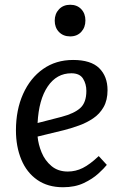

<svg xmlns="http://www.w3.org/2000/svg" viewBox="-20 -773 517 807"><path d="M287 -521Q362 -521 397 -486.5Q432 -452 432 -394Q432 -352 415.5 -323Q399 -294 371.5 -275.5Q344 -257 312 -245.5Q280 -234 249 -226L138 -199Q141 -166 155 -132Q169 -98 196.5 -75Q224 -52 265 -52Q298 -52 328 -67Q358 -82 395 -117L429 -80Q418 -66 393.5 -43.5Q369 -21 332 -3.5Q295 14 245 14Q181 14 136.5 -17Q92 -48 69.5 -102.5Q47 -157 47 -225Q47 -311 77 -378Q107 -445 161 -483Q215 -521 287 -521ZM343 -391Q343 -420 329 -442.5Q315 -465 280 -465Q218 -465 180.5 -409.5Q143 -354 138 -256L239 -282Q292 -296 317.5 -319Q343 -342 343 -391ZM210 -686Q210 -715 228 -734Q246 -753 275 -753Q304 -753 321.5 -734.5Q339 -716 339 -687Q339 -658 321.5 -639Q304 -620 275 -620Q246 -620 228 -638.5Q210 -657 210 -686Z"/></svg>

Font: Literata 12pt
Style: Italic
Weight: 400
Italic angle: -2°
Designer: Latin by Veronika Burian and Jose Scaglione. Greek by Irene Vlachou. Cyrillic by Vera Evstafieva
Foundry: TypeTogether
Version: Version 3.002